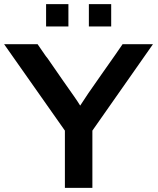

<svg xmlns="http://www.w3.org/2000/svg" viewBox="-27 -909 763 929"><path d="M403 -781V-889H511V-781ZM196 -781V-889H304V-781ZM-7 -695H155L188 -647Q190 -644 195 -637Q200 -630 203 -627Q241 -571 278.5 -518Q316 -465 333 -440.5Q350 -416 361 -398Q387 -440 465.5 -551Q544 -662 566 -695H713L420 -277V0H287V-277Z"/></svg>

Font: Coval
Style: Bold
Weight: 700
Foundry: Context Ltd
Version: Version 001.000